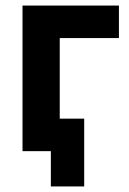

<svg xmlns="http://www.w3.org/2000/svg" viewBox="-20 -544 464 691"><path d="M408 -407V-524H61V0H163V127H283V-117H195V-407Z"/></svg>

Font: FIGSv2-sans-serif
Style: Bold
Weight: 700
Designer: Matt McInerney, Pablo Impallari, Rodrigo Fuenzalida,Mirko Velimirovic
Foundry: Matt McInerney, Pablo Impallari, Rodrigo Fuenzalida
Version: Version 4.021;hotconv 1.0.109;makeotfexe 2.5.65596